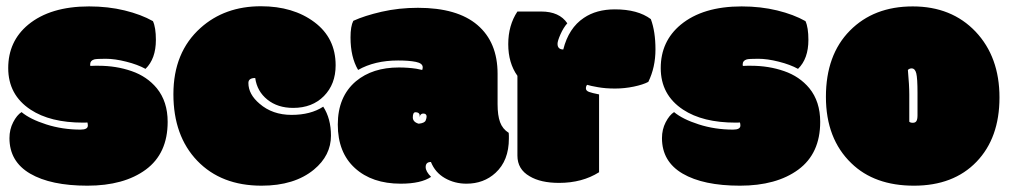

<svg xmlns="http://www.w3.org/2000/svg" viewBox="-20 -570 3179 605"><path d="M276.9 -382.8Q284.2 -384.8 313 -384.8Q341.8 -384.8 377.7 -375.7Q413.6 -366.7 438.5 -353Q471.2 -384.8 471.2 -444.3Q471.2 -483.4 461.9 -503.4Q424.8 -524.4 372.8 -537.1Q320.8 -549.8 260.7 -549.8Q138.7 -549.8 68.8 -492.2Q5.9 -439.9 5.9 -355.5Q5.9 -271 76.2 -224.6Q138.2 -183.6 241.7 -183.6H247.1Q252 -183.6 255.4 -184.1Q256.8 -180.2 256.8 -174.3Q256.8 -161.6 233.9 -161.6Q176.8 -161.6 125.7 -178Q74.7 -194.3 47.9 -216.8Q33.2 -207.5 21.5 -184.8Q9.8 -162.1 9.8 -134.8Q9.8 -61 75 -22.9Q140.1 15.1 255.4 15.1Q370.6 15.1 439.5 -35.6Q508.3 -86.4 508.3 -186Q508.3 -250 474.1 -292Q443.4 -329.1 394.8 -345.9Q346.2 -362.8 290.5 -362.8H278.8Q270 -362.8 264.6 -362.3Q264.2 -362.8 264.2 -365.2V-367.7Q264.2 -378.9 276.9 -382.8Z M804.2 15.1Q907.7 15.1 969.2 -35.6Q1022.9 -80.1 1022.9 -142.6Q1022.9 -196.3 998.5 -233.9Q959 -208 898.7 -208Q838.4 -208 797.9 -243.2Q762.7 -272.9 762.7 -308.6Q762.7 -324.2 784.2 -324.2Q790 -282.2 822.5 -256.1Q855 -230 903.8 -230Q963.9 -230 1000.7 -267.3Q1037.6 -304.7 1037.6 -364.3Q1037.6 -450.2 970.7 -500.2Q903.8 -550.3 802.2 -550.3Q688 -550.3 611.8 -481.9Q526.4 -405.3 526.4 -273.4Q526.4 -141.6 601.8 -63.2Q677.2 15.1 804.2 15.1Z M1547.9 -241.7V-337.4Q1547.9 -437 1484.4 -491.2Q1420.9 -545.4 1296.9 -545.4Q1236.8 -545.4 1182.6 -533Q1128.4 -520.5 1093.3 -504.4Q1084.5 -487.3 1084.5 -452.1Q1084.5 -390.1 1108.4 -349.6Q1160.6 -379.4 1234.4 -379.4Q1269 -379.4 1290.5 -375Q1312 -370.6 1312 -357.9Q1312 -354.5 1310.5 -349.6Q1309.1 -350.1 1291.5 -353.5Q1265.1 -357.4 1236.8 -357.4Q1153.8 -357.4 1101.6 -314Q1044.4 -265.6 1044.4 -177.5Q1044.4 -89.4 1098.4 -40.3Q1152.3 8.8 1242.7 8.8Q1306.6 8.8 1338.4 -12.7Q1321.3 -29.8 1321.3 -43.5Q1321.3 -59.6 1337.9 -59.6Q1351.1 -26.4 1381.8 -8.8Q1412.6 8.8 1449.7 8.8Q1504.4 8.8 1541.5 -25.4Q1583.5 -64 1583.5 -133.3V-142.1Q1583.5 -148.9 1583 -151.4Q1563.5 -163.6 1555.7 -185.1Q1547.9 -206.5 1547.9 -241.7ZM1289.1 -216.3Q1296.9 -216.3 1300.3 -212.4Q1303.7 -208.5 1301.8 -200.2Q1304.7 -213.9 1316.9 -211.9Q1320.3 -211.4 1322.3 -209Q1326.7 -204.1 1321.3 -190.4Q1317.9 -182.1 1299.3 -180.2Q1280.8 -185.5 1280.8 -200.2Q1280.8 -216.3 1289.1 -216.3Z M1741.7 6.3Q1814.5 6.3 1867.7 -27.3V-272.5Q1845.2 -276.9 1835.7 -280.5Q1826.2 -284.2 1826.2 -291.5Q1826.2 -298.8 1830.1 -302.7Q1840.8 -299.3 1864.5 -295.2Q1888.2 -291 1918 -291Q1947.8 -291 1977.1 -297.1Q2006.3 -303.2 2022.9 -312Q2045.4 -357.9 2045.4 -414.3Q2045.4 -470.7 2030.8 -509.8Q1989.7 -540.5 1917.5 -540.5Q1859.4 -540.5 1819.8 -513.7Q1772 -481.9 1754.9 -414.1Q1746.1 -414.1 1741.5 -418.5Q1736.8 -422.9 1736.8 -431.9Q1736.8 -440.9 1746.1 -461.9Q1755.4 -482.9 1767.6 -496.6Q1742.7 -533.7 1685.1 -533.7H1610.4Q1581.5 -490.2 1581.5 -430.9Q1581.5 -371.6 1610.4 -331.1V-79.6Q1610.4 -36.6 1648.9 -14.6Q1683.6 6.3 1741.7 6.3Z M2333 -382.8Q2340.3 -384.8 2369.1 -384.8Q2397.9 -384.8 2433.8 -375.7Q2469.7 -366.7 2494.6 -353Q2527.3 -384.8 2527.3 -444.3Q2527.3 -483.4 2518.1 -503.4Q2481 -524.4 2429 -537.1Q2377 -549.8 2316.9 -549.8Q2194.8 -549.8 2125 -492.2Q2062 -439.9 2062 -355.5Q2062 -271 2132.3 -224.6Q2194.3 -183.6 2297.9 -183.6H2303.2Q2308.1 -183.6 2311.5 -184.1Q2313 -180.2 2313 -174.3Q2313 -161.6 2290 -161.6Q2232.9 -161.6 2181.9 -178Q2130.9 -194.3 2104 -216.8Q2089.4 -207.5 2077.6 -184.8Q2065.9 -162.1 2065.9 -134.8Q2065.9 -61 2131.1 -22.9Q2196.3 15.1 2311.5 15.1Q2426.8 15.1 2495.6 -35.6Q2564.5 -86.4 2564.5 -186Q2564.5 -250 2530.3 -292Q2499.5 -329.1 2450.9 -345.9Q2402.3 -362.8 2346.7 -362.8H2335Q2326.2 -362.8 2320.8 -362.3Q2320.3 -362.8 2320.3 -365.2V-367.7Q2320.3 -378.9 2333 -382.8Z M2662.6 -55.7Q2735.4 15.1 2859.9 15.1Q2984.4 15.1 3056.9 -60.1Q3129.4 -135.3 3129.4 -262.9Q3129.4 -390.6 3054.2 -470.2Q2978.5 -549.8 2856 -549.8Q2733.4 -549.8 2658 -473.4Q2582.5 -397 2582.5 -264.9Q2582.5 -132.8 2662.6 -55.7ZM2845.2 -272Q2845.2 -301.3 2840.8 -349.6Q2845.7 -354.5 2852.5 -354.5Q2863.3 -354.5 2867.2 -339.1Q2871.1 -323.7 2871.1 -276.9V-207Q2871.1 -193.8 2867.7 -188.5Q2864.3 -183.1 2856.4 -183.1Q2848.6 -183.1 2845.2 -186.5Z"/></svg>

Font: Friends & Family
Style: Regular
Weight: 400
Designer: Sarang Kulkarni, Maithili Shingre, Noopur Datye
Foundry: Ek Type
Version: Version 1.000;hotconv 1.0.117;makeotfexe 2.5.65602